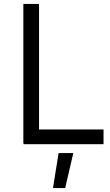

<svg xmlns="http://www.w3.org/2000/svg" viewBox="-20 -723 557 968"><path d="M176.8 -703.1V0H97.7V-703.1ZM502 -70.3V3.9H99.1V-70.3ZM349.6 48.8 308.6 225.1H247.1L275.4 48.8Z"/></svg>

Font: Wand UI Pro
Style: Regular
Weight: 400
Designer: Andreas Faust
Version: Version 1.003;FEAKit 1.0